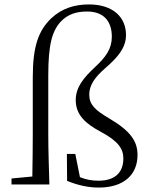

<svg xmlns="http://www.w3.org/2000/svg" viewBox="-20 -833 678 867"><path d="M125 0H203C201 -75 198 -152 198 -227V-493C198 -634 216 -693 254 -735C285 -768 324 -781 373 -781C453 -781 485 -732 485 -667C485 -613 458 -575 408 -529C359 -483 322 -440 322 -381C322 -313 368 -274 433 -239C516 -195 537 -160 537 -117C537 -57 502 -17 425 -17C394 -17 368 -22 341 -33L320 -138H282L283 -16C331 3 377 14 426 14C540 14 601 -45 601 -133C601 -194 571 -241 472 -299C409 -336 383 -361 383 -406C383 -448 408 -484 455 -525C513 -575 549 -618 549 -675C549 -757 488 -813 382 -813C318 -813 260 -796 211 -750C154 -695 128 -624 128 -484V-227C128 -164 127 -99 126 -36L32 -27V0Z"/></svg>

Font: Noto Serif SC Light
Style: Regular
Weight: 300
Designer: Ryoko NISHIZUKA 西塚涼子 (kana & ideographs); Frank Grießhammer (Latin, Greek & Cyrillic); Wenlong ZHANG 张文龙 (bopomofo); San
Foundry: Adobe
Version: Version 2.001;hotconv 1.1.0;makeotfexe 2.6.0